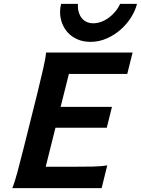

<svg xmlns="http://www.w3.org/2000/svg" viewBox="-20 -979 733 999"><path d="M562.5 -422.9 535.6 -314.5H268.6L217.8 -111.3H343.8Q414.1 -111.3 461.2 -112.3Q508.3 -113.3 538.1 -118.7L508.8 0H43.9Q56.2 -29.3 70.8 -84Q85.4 -138.7 103.5 -210.4L174.8 -495.6Q192.4 -567.4 204.8 -621.8Q217.3 -676.3 219.7 -705.6H669.9L642.1 -594.2H338.4L295.4 -422.9ZM692.9 -959Q684.1 -923.8 661.9 -888.4Q639.6 -853 607.7 -825Q575.7 -796.9 535.6 -779.1Q495.6 -761.2 451.2 -761.2Q413.1 -761.2 383.3 -774.2Q353.5 -787.1 333.5 -808.8Q313.5 -830.6 303 -858.6Q292.5 -886.7 292.5 -917Q292.5 -937.5 297.9 -959H385.7Q385.3 -956.1 385.3 -953.1V-947.3Q385.3 -927.7 390.9 -911.4Q396.5 -895 406.7 -883.1Q417 -871.1 431.9 -864.5Q446.8 -857.9 465.3 -857.9Q485.8 -857.9 506.6 -865.5Q527.3 -873 545.9 -886.7Q564.5 -900.4 579.8 -918.7Q595.2 -937 605 -959Z"/></svg>

Font: Andika New Basic
Style: Bold Italic
Weight: 700
Italic angle: -14°
Designer: Victor Gaultney, Annie Olsen, Pablo Ugerman
Foundry: SIL International
Version: Version 5.500